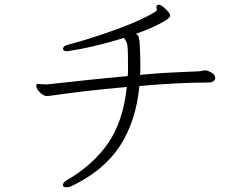

<svg xmlns="http://www.w3.org/2000/svg" viewBox="-20 -740 1040 810"><path d="M851 -443H846Q838 -443 831 -441Q824 -439 816 -439Q768 -437 734.5 -435.5Q701 -434 675.5 -432.5Q650 -431 626 -429Q602 -427 571 -424Q572 -435 572 -447Q572 -459 572 -470Q572 -514 569 -560Q568 -576 565 -584.5Q562 -593 553 -597Q587 -609 620 -623.5Q653 -638 675.5 -652Q698 -666 698 -674Q698 -681 688.5 -692Q679 -703 668 -711.5Q657 -720 651 -720Q644 -720 642 -716.5Q640 -713 640 -710Q640 -705 641 -703Q641 -702 641.5 -701.5Q642 -701 642 -700Q642 -697 640 -695Q638 -693 636 -691Q611 -675 572 -657Q533 -639 488.5 -622.5Q444 -606 400.5 -591.5Q357 -577 321.5 -566.5Q286 -556 266 -551Q246 -546 246 -534Q246 -524 263 -524Q265 -524 267 -524.5Q269 -525 271 -525Q286 -527 320.5 -533.5Q355 -540 403 -552Q451 -564 503 -580Q511 -569 514.5 -560Q518 -551 519 -530.5Q520 -510 520 -464Q520 -453 520 -441.5Q520 -430 519 -419Q430 -411 345 -402Q260 -393 189 -385Q185 -384 180.5 -384Q176 -384 173 -384Q162 -384 155 -385Q148 -386 143 -386H139Q133 -385 133 -378Q133 -365 148.5 -350Q164 -335 177 -335Q182 -335 187 -335.5Q192 -336 199 -337Q254 -345 337 -355Q420 -365 515 -373Q499 -225 434.5 -133.5Q370 -42 262 20Q245 31 245 40Q245 42 247 46Q251 50 260 50Q272 50 282 45Q418 -20 486 -124.5Q554 -229 568 -377Q643 -384 718.5 -388Q794 -392 863 -392Q874 -392 881 -398Q888 -404 888 -411Q888 -425 872.5 -433.5Q857 -442 851 -443Z"/></svg>

Font: Klee One
Style: Regular
Weight: 400
Designer: Fontworks Inc.
Foundry: Fontworks Inc.
Version: Version 1.100